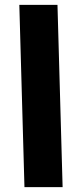

<svg xmlns="http://www.w3.org/2000/svg" viewBox="-20 -765 332 785"><path d="M80 0 59 -745H215L236 0Z"/></svg>

Font: Noto Sans Arabic Extra
Style: Regular
Weight: 800
Designer: Nadine Chahine - Monotype Design Team
Foundry: Monotype Imaging Inc.
Version: Version 1.902